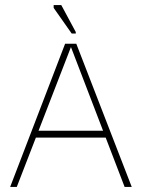

<svg xmlns="http://www.w3.org/2000/svg" viewBox="-20 -735 556 755"><path d="M20 0 236 -563H280L498 0H470L259 -550L46 0ZM115 -194 126 -221H391L402 -194ZM262 -603 191 -704V-715H221L278 -609V-603Z"/></svg>

Font: Darker Grotesque Light Light
Style: Regular
Weight: 300
Version: Version 1.000;gftools[0.9.28]